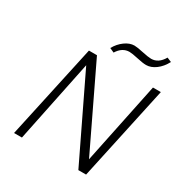

<svg xmlns="http://www.w3.org/2000/svg" viewBox="-194 -1010 1112 1161"><g transform="rotate(30 362.5 -429.5)"><path d="M426 -774Q376 -774 344 -722L313 -736Q334 -774 367 -798Q400 -822 433 -822Q451 -822 495 -812.5Q539 -803 559 -803Q610 -803 642 -859L673 -846Q651 -804 618 -779.5Q585 -755 551 -755Q529 -755 486.5 -764.5Q444 -774 426 -774ZM656 -658H711L569 0H515L239 -573L121 0H66L209 -658H265L538 -89Z"/></g></svg>

Font: EauTestInfant Semilight
Style: Italic
Weight: 300
Italic angle: -12°
Designer: Christian Thalmann (Catharsis Fonts)
Version: Version 0.001;PS 000.001;hotconv 1.0.88;makeotf.lib2.5.64775